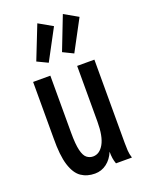

<svg xmlns="http://www.w3.org/2000/svg" viewBox="-136 -768 647 848"><g transform="rotate(-20 187.5 -344.5)"><path d="M161 11Q124 11 97 -7.5Q70 -26 55.5 -72Q41 -118 42 -199V-463H123V-195Q123 -140 130 -111.5Q137 -83 150 -73Q163 -63 179 -63Q210 -63 229.5 -97.5Q249 -132 249 -201V-463H330V-72Q330 -53 331 -35.5Q332 -18 338 0H263Q258 -14 256 -27.5Q254 -41 254 -58Q241 -26 216.5 -7.5Q192 11 161 11ZM256 -519 207 -543 268 -700 333 -663ZM136 -519 86 -543 148 -700 213 -663Z"/></g></svg>

Font: Inconsolata Condensed SemiBold
Style: Regular
Weight: 600
Width: 3
Monospace: yes
Designer: Raph Levien, Cyreal, Brenton Simpson
Foundry: Raph Levien, Cyreal, Google
Version: Version 3.100; ttfautohint (v1.8.4.7-5d5b)